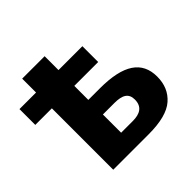

<svg xmlns="http://www.w3.org/2000/svg" viewBox="-163 -802 960 960"><g transform="rotate(-45 316.5 -322.0)"><path d="M117.2 -644V-545.9H0V-434.1H117.2V0H367.2C451.7 0 512.2 -15.6 548.3 -47.4C584 -78.6 602.1 -120.6 602.1 -173.8C602.1 -281.7 524.4 -335 357.9 -335H275.9V-434.1H444.8V-545.9H275.9V-644ZM356.9 -231.9C414.1 -231.9 441.9 -214.8 441.9 -171.9C441.9 -121.1 408.2 -103 358.9 -103H275.9V-231.9Z"/></g></svg>

Font: Avrile Sans
Style: Bold
Weight: 700
Designer: Monotype Design Team, Google (font), Stefan Peev (BGR Cyrillic), Cristiano Sobral (main changes)
Foundry: The Avrile Sans Project Authors
Version: Version 3.110